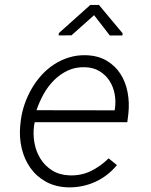

<svg xmlns="http://www.w3.org/2000/svg" viewBox="-20 -767 627 796"><path d="M263.2 9.8Q210 8.3 170.4 -13.7Q130.9 -35.6 105.7 -71.3Q80.6 -106.9 69.8 -152.8Q59.1 -198.7 64 -247.6L66.4 -269Q70.8 -302.7 82.3 -335.9Q93.8 -369.1 111.3 -399.4Q128.9 -429.7 152.3 -455.6Q175.8 -481.4 204.3 -500Q232.9 -518.6 266.1 -528.8Q299.3 -539.1 335.9 -538.1Q386.2 -536.6 421.9 -515.6Q457.5 -494.6 479.2 -460.9Q501 -427.2 509 -384.3Q517.1 -341.3 512.2 -295.9L507.8 -260.3H124L121.6 -248.5Q116.2 -211.4 122.8 -174.8Q129.4 -138.2 147.9 -108.6Q166.5 -79.1 196.5 -60.3Q226.6 -41.5 267.6 -40Q315.9 -38.1 356.2 -57.6Q396.5 -77.1 430.2 -110.4L464.8 -82.5Q426.8 -36.6 374.5 -12.9Q322.3 10.7 263.2 9.8ZM333 -488.3Q293.5 -489.7 261.2 -474.6Q229 -459.5 203.9 -434.3Q178.7 -409.2 160.6 -376.5Q142.6 -343.8 131.3 -310.1L455.1 -309.6L456.5 -316.9Q460.9 -348.1 455.1 -378.4Q449.2 -408.7 433.3 -432.9Q417.5 -457 392.1 -472.2Q366.7 -487.3 333 -488.3ZM488.3 -628.9 487.3 -620.1H435.1L370.1 -704.1L276.4 -620.6L223.1 -620.1L224.1 -629.9L354.5 -746.6H390.1Z"/></svg>

Font: Roboto Mono Light
Style: Italic
Weight: 300
Designer: Google
Version: Version 2.000985; 2015; ttfautohint (v1.3)